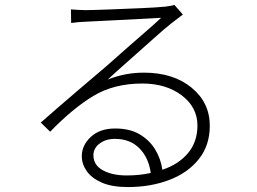

<svg xmlns="http://www.w3.org/2000/svg" viewBox="-20 -739 1040 777"><path d="M493 -29Q545 -29 590 -39Q582 -100 544.5 -138.5Q507 -177 445 -177Q408 -177 383 -158Q358 -139 358 -111Q358 -71 396 -50Q434 -29 493 -29ZM686 -719 720 -680Q714 -676 708 -671Q689 -657 674 -645Q648 -625 596.5 -578.5Q545 -532 488 -482Q448 -447 416 -417Q486 -445 562 -445Q681 -445 755 -384.5Q829 -324 829 -230Q829 -151 785 -95.5Q741 -40 665.5 -11Q590 18 497 18Q433 18 392 0Q351 -18 331 -46.5Q311 -75 311 -107Q311 -151 347.5 -185Q384 -219 446 -219Q505 -219 545 -195.5Q585 -172 608 -134Q631 -96 637 -52Q703 -74 741 -119.5Q779 -165 779 -231Q779 -305 715.5 -353Q652 -401 556 -401Q441 -401 357.5 -350.5Q274 -300 183 -206L145 -243Q211 -301 287 -366Q363 -431 408 -469Q441 -498 494 -545Q534 -580 572 -613Q610 -646 632 -667Q604 -665 540.5 -662Q477 -659 414 -655.5Q351 -652 324 -651Q296 -650 268 -646L267 -701Q281 -700 296.5 -699Q312 -698 324 -698Q349 -698 417 -700.5Q485 -703 552 -706Q619 -709 646 -712Q647 -712 648 -712Q663 -714 671 -715.5Q679 -717 686 -719Z"/></svg>

Font: LXGW 975 Gothic SC 200W
Style: Regular
Weight: 200
Version: Version 2.01;February 25, 2021